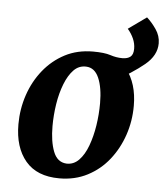

<svg xmlns="http://www.w3.org/2000/svg" viewBox="-46 -610 578 664"><g transform="rotate(5 243.0 -277.5)"><path d="M184 13Q106 13 66.5 -34Q27 -81 27 -161Q27 -214 43.5 -263Q60 -312 91 -350.5Q122 -389 165 -411.5Q208 -434 263 -434Q342 -434 380.5 -385.5Q419 -337 419 -259Q419 -206 402.5 -157.5Q386 -109 355.5 -70.5Q325 -32 281.5 -9.5Q238 13 184 13ZM204 -40Q229 -39 247.5 -58Q266 -77 278 -109.5Q290 -142 296 -180.5Q302 -219 302 -258Q302 -312 287.5 -345.5Q273 -379 243 -380Q218 -381 200 -362.5Q182 -344 169.5 -312Q157 -280 151 -241.5Q145 -203 145 -165Q145 -112 158.5 -77Q172 -42 204 -40ZM336 -335 262 -434Q302 -434 323 -427Q344 -420 365 -420Q383 -420 393 -428Q403 -436 403 -456Q403 -474 395.5 -491Q388 -508 375 -523L438 -568Q455 -553 470.5 -530.5Q486 -508 486 -482Q486 -440 446 -407Q406 -374 336 -335Z"/></g></svg>

Font: Yrsa SemiBold
Style: Italic
Weight: 600
Italic angle: -7.10001°
Version: Version 2.004